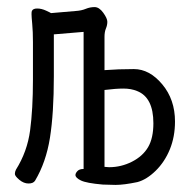

<svg xmlns="http://www.w3.org/2000/svg" viewBox="-20 -506 540 542"><path d="M306 16 270 15Q224 11 208.5 3.5Q193 -4 193 -12Q193 -17 198.5 -23Q204 -29 216 -29V-416L132 -409V-291Q132 -186 121 -117Q110 -48 79 4Q74 12 60.5 12Q47 12 34.5 1.5Q22 -9 22 -15Q22 -21 25 -27Q57 -78 65 -138Q73 -198 73 -281V-387Q73 -417 71 -438Q69 -459 69 -466Q69 -473 70 -475Q73 -482 85 -482Q97 -482 110 -476Q123 -470 124 -469L194 -475Q210 -476 222 -481Q234 -486 247 -486Q260 -486 271.5 -470Q283 -454 283 -444.5Q283 -435 279 -425.5Q275 -416 275 -402V-308Q314 -311 358 -311Q402 -311 438 -268Q474 -225 474 -163Q474 -120 459.5 -84.5Q445 -49 419.5 -24Q394 1 368 8Q330 16 306 16ZM288 -34Q322 -34 352.5 -49.5Q383 -65 398 -90.5Q413 -116 413 -158Q413 -231 367 -249Q350 -256 328.5 -256Q307 -256 275 -252V-35Z"/></svg>

Font: LXGW WenKai Mono TC
Style: Regular
Weight: 400
Designer: LXGW / Fontworks Inc.
Foundry: LXGW / Fontworks Inc.
Version: Version 1.330